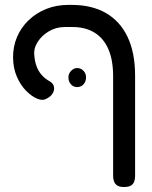

<svg xmlns="http://www.w3.org/2000/svg" viewBox="-20 -606 614 776"><path d="M481 149.8Q463 149.8 453.8 143.6Q444.5 137.5 440.9 127.4Q437.2 117.2 437.2 105V-297.5Q437.2 -363.5 417.9 -407.6Q398.5 -451.8 361.9 -474.2Q325.2 -496.8 272.8 -496.8H242.5Q206.2 -496.8 176.9 -479.1Q147.5 -461.5 131.4 -435.1Q115.2 -408.8 118.8 -381Q120.8 -357 128 -337.6Q135.2 -318.2 148.4 -303.1Q161.5 -288 182.2 -276.5Q196.2 -268 198.4 -254.2Q200.5 -240.5 192 -227.1Q183.5 -213.8 164 -205.2Q150.2 -198.5 128.6 -207.9Q107 -217.2 85 -239.6Q63 -262 48.2 -295.9Q33.5 -329.8 32.8 -371.8Q32.2 -417.5 48.8 -456.4Q65.2 -495.2 95.8 -524.4Q126.2 -553.5 167.1 -569.9Q208 -586.2 256.2 -586.2H269.8Q350.8 -586.2 408 -553.4Q465.2 -520.5 495.6 -456.8Q526 -393 526 -300.5V106Q526 118.2 522.4 128Q518.8 137.8 509.5 143.8Q500.2 149.8 481 149.8ZM292 -254Q276.5 -254 266.5 -265.4Q256.5 -276.9 256.5 -293.5Q256.5 -308.2 267.4 -319.6Q278.2 -331 291.9 -331Q306.7 -331 317.2 -320Q327.8 -309.1 327.8 -293.4Q327.8 -276.8 317.8 -265.4Q307.8 -254 292 -254Z"/></svg>

Font: Fredoka Light
Style: Regular
Weight: 300
Designer: Ben Nathan
Foundry: Milena B. Brandão, Ben Nathan
Version: Version 2.001